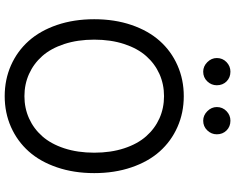

<svg xmlns="http://www.w3.org/2000/svg" viewBox="-110 -862 982 801"><g transform="rotate(90 380.5 -461.0)"><path d="M677.7 -208.5Q701.7 -278.8 701.7 -363.6Q701.7 -448.5 677.7 -518.8Q653.8 -589.1 611.2 -636.9Q568.5 -684.7 509.2 -710.9Q449.9 -737.2 380.7 -737.2Q311.4 -737.2 252.1 -710.9Q192.8 -684.7 150.2 -636.9Q107.6 -589.1 83.6 -518.8Q59.7 -448.5 59.7 -363.6Q59.7 -278.8 83.6 -208.5Q107.6 -138.1 150.2 -90.4Q192.8 -42.6 252.1 -16.3Q311.4 9.9 380.7 9.9Q449.9 9.9 509.2 -16.3Q568.5 -42.6 611.2 -90.4Q653.8 -138.1 677.7 -208.5ZM598.2 -488.6Q616.5 -432.9 616.5 -363.6Q616.5 -294.4 598.2 -238.6Q579.9 -182.9 547.9 -146.8Q516 -110.8 473.2 -91.6Q430.4 -72.4 380.7 -72.4Q331 -72.4 288.2 -91.6Q245.4 -110.8 213.4 -146.8Q181.5 -182.9 163.2 -238.6Q144.9 -294.4 144.9 -363.6Q144.9 -432.9 163.2 -488.6Q181.5 -544.4 213.4 -580.4Q245.4 -616.5 288.2 -635.7Q331 -654.8 380.7 -654.8Q430.4 -654.8 473.2 -635.7Q516 -616.5 547.9 -580.4Q579.9 -544.4 598.2 -488.6ZM278.4 -818.2Q302.6 -818.2 318.9 -835.2Q335.2 -852.3 335.2 -875Q335.2 -899.5 319.1 -915.7Q302.9 -931.8 278.4 -931.8Q255.7 -931.8 238.6 -915.5Q221.6 -899.1 221.6 -875Q221.6 -852.6 238.8 -835.4Q256 -818.2 278.4 -818.2ZM483 -818.2Q507.1 -818.2 523.4 -835.2Q539.8 -852.3 539.8 -875Q539.8 -899.5 523.6 -915.7Q507.5 -931.8 483 -931.8Q460.2 -931.8 443.2 -915.5Q426.1 -899.1 426.1 -875Q426.1 -852.6 443.4 -835.4Q460.6 -818.2 483 -818.2Z"/></g></svg>

Font: Inter-Regular
Style: Regular
Weight: 500
Designer: Rasmus Andersson
Foundry: rsms
Version: ""